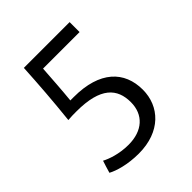

<svg xmlns="http://www.w3.org/2000/svg" viewBox="-195 -817 955 955"><g transform="rotate(-45 282.5 -339.0)"><path d="M470 -197C470 -326 384 -414 201 -414H177C183 -472 189 -562 193 -622H450V-692H128C122 -582 114 -475 101 -352C122 -354 142 -354 160 -354C330 -354 384 -290 384 -195C384 -107 324 -53 226 -53C160 -53 106 -73 80 -87C73 -65 66 -44 60 -22C91 -5 153 14 231 14C385 14 470 -80 470 -197Z"/></g></svg>

Font: Repo
Style: Regular
Weight: 400
Designer: Stefan Peev
Foundry: Context Ltd
Version: Version 0.000